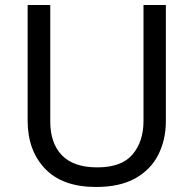

<svg xmlns="http://www.w3.org/2000/svg" viewBox="-20 -734 771 764"><path d="M640 -252Q640 -178 610 -118.5Q580 -59 518.5 -24.5Q457 10 362 10Q229 10 159.5 -62.5Q90 -135 90 -254V-714H180V-251Q180 -164 226.5 -116Q273 -68 367 -68Q464 -68 507.5 -119.5Q551 -171 551 -252V-714H640Z"/></svg>

Font: Noto Sans Tifinagh Tawellemmet
Style: Regular
Weight: 400
Designer: JamraPatel
Foundry: JamraPatel LLC
Version: Version 2.006; ttfautohint (v1.8.4.7-5d5b)